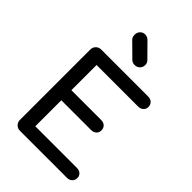

<svg xmlns="http://www.w3.org/2000/svg" viewBox="-302 -1185 1305 1305"><g transform="rotate(45 350.0 -532.5)"><path d="M152.3 0Q129.9 0 115.2 -14.6Q99.6 -30.3 99.6 -51.8Q99.6 -277.3 99.6 -728.5Q99.6 -752 115.2 -766.6Q129.9 -781.2 152.3 -781.2Q302.7 -781.2 603.5 -781.2Q627 -781.2 640.6 -767.6Q655.3 -753.9 655.3 -732.4Q655.3 -710.9 640.6 -698.2Q627 -684.6 603.5 -684.6Q470.7 -684.6 204.1 -684.6Q204.1 -624 204.1 -442.4Q275.4 -442.4 491.2 -442.4Q513.7 -442.4 528.3 -428.7Q542 -415 542 -393.6Q542 -373 528.3 -359.4Q513.7 -345.7 491.2 -345.7Q395.5 -345.7 204.1 -345.7Q204.1 -283.2 204.1 -95.7Q303.7 -95.7 603.5 -95.7Q627 -95.7 640.6 -83Q655.3 -70.3 655.3 -48.8Q655.3 -27.3 640.6 -13.7Q627 0 603.5 0Q453.1 0 152.3 0ZM386.7 -867.2Q365.2 -867.2 351.6 -880.9Q319.3 -913.1 253.9 -977.5Q241.2 -991.2 241.2 -1012.7Q241.2 -1035.2 254.9 -1049.8Q268.6 -1065.4 291 -1065.4Q311.5 -1065.4 328.1 -1049.8Q360.4 -1017.6 424.8 -952.1Q438.5 -939.5 438.5 -918Q438.5 -896.5 423.8 -881.8Q409.2 -867.2 386.7 -867.2Z"/></g></svg>

Font: Abed
Style: Bold
Weight: 700
Designer: Johan Aakerlund
Version: Version 3.105